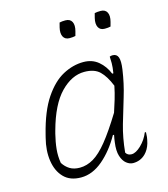

<svg xmlns="http://www.w3.org/2000/svg" viewBox="-114 -846 827 945"><g transform="rotate(-15 300.0 -373.5)"><path d="M339 -536Q384 -536 415 -510Q446 -484 462 -444H468Q473 -474 473 -494Q473 -514 472 -528Q478 -531 487 -531Q508 -531 515 -512Q522 -493 516 -451Q506 -381 486.5 -317.5Q467 -254 448.5 -190Q430 -126 423 -52Q432 -36 452 -36Q474 -36 501 -62Q528 -88 542 -123H548Q548 -111 546.5 -98.5Q545 -86 540 -67Q531 -37 512 -18Q486 8 448 8Q431 8 414.5 -5Q398 -18 389.5 -45Q381 -72 387 -115Q389 -132 393 -151H387Q347 -80 294 -35Q241 10 183 10Q127 10 95.5 -22.5Q64 -55 56 -108.5Q48 -162 64 -224L68 -240Q96 -352 139.5 -416.5Q183 -481 234.5 -508.5Q286 -536 339 -536ZM104 -85Q118 -63 138.5 -50.5Q159 -38 189 -38Q225 -38 259 -58Q293 -78 331.5 -125.5Q370 -173 421 -256Q431 -286 440.5 -317.5Q450 -349 457 -384Q436 -436 409 -462Q382 -488 331 -488Q267 -488 210 -429.5Q153 -371 119 -246L115 -231Q105 -191 101.5 -155.5Q98 -120 104 -85ZM277 -754Q289 -757 307 -757Q331 -757 340 -739.5Q349 -722 341 -692L335 -670Q323 -667 305 -667Q282 -667 273 -684.5Q264 -702 271 -731ZM456 -754Q468 -757 486 -757Q510 -757 519 -739.5Q528 -722 520 -692L514 -670Q502 -667 484 -667Q461 -667 452 -684.5Q443 -702 450 -731Z"/></g></svg>

Font: Recursive Mn Csl St Lt
Style: Italic
Weight: 300
Italic angle: -15°
Monospace: yes
Version: Version 1.079;hotconv 1.0.112;makeotfexe 2.5.65598; ttfautoh